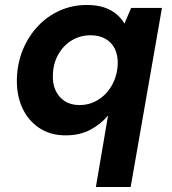

<svg xmlns="http://www.w3.org/2000/svg" viewBox="-20 -533 694 773"><path d="M366 220 415 -68Q387 -34 344.5 -11Q302 12 244 12Q182 12 137 -18.5Q92 -49 69 -100.5Q46 -152 48 -217Q50 -280 72.5 -334Q95 -388 133.5 -428.5Q172 -469 222 -491Q272 -513 329 -513Q370 -513 399.5 -503Q429 -493 449 -476Q469 -459 481 -438L508 -501H632L506 220ZM300 -110Q342 -110 376.5 -132Q411 -154 431.5 -191.5Q452 -229 454 -275Q455 -310 442.5 -336Q430 -362 405 -376.5Q380 -391 345 -391Q303 -391 269 -370.5Q235 -350 214.5 -313.5Q194 -277 193 -232Q191 -197 203.5 -169.5Q216 -142 240.5 -126Q265 -110 300 -110Z"/></svg>

Font: DM Sans 17pt ExtraBold
Style: Italic
Weight: 800
Italic angle: -10°
Version: Version 4.004;gftools[0.9.30]